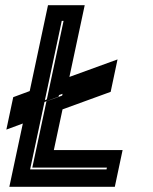

<svg xmlns="http://www.w3.org/2000/svg" viewBox="-20 -720 590 740"><path d="M16 0 68 -244 4.5 -220.5 31 -345.5 94.5 -369 165 -700H306.5L247.5 -423.5L433 -491L406.5 -366L221 -298.5L187.5 -141.5H452.5L422.5 0ZM96 -67H390.5L392 -74H104.5L159 -329.5L219.5 -351.5L221 -358.5L160.5 -336.5L225 -639.5H218L153 -334L207.5 -354.5L206 -347.5L151.5 -327Z"/></svg>

Font: Tourney Thin ExtraBold
Style: Italic
Weight: 800
Italic angle: -12°
Version: Version 1.015